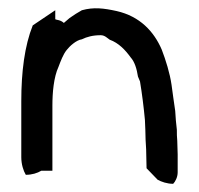

<svg xmlns="http://www.w3.org/2000/svg" viewBox="-20 -455 485 469"><path d="M32 -71C32 -54 37 -38 43 -28C58 -28 71 -32 81 -38H108V-197C108 -228 111 -266 123 -292C128 -305 134 -322 143 -333C150 -342 166 -357 180 -359C192 -365 207 -369 226 -369C236 -369 242 -362 248 -358C270 -350 286 -333 299 -315C309 -304 314 -287 317 -268L322 -256C327 -226 331 -194 334 -162L335 -138C335 -121 336 -106 337 -90C337 -74 338 -59 338 -44L365 -16C374 -11 388 -6 403 -6C408 -11 414 -22 414 -34V-78C414 -89 413 -100 413 -111C412 -120 412 -129 412 -138C410 -153 409 -168 408 -184C405 -203 402 -227 399 -248C395 -276 385 -308 375 -334C356 -378 322 -415 265 -428C233 -435 209 -438 180 -430C169 -424 160 -418 150 -411L136 -399C127 -407 118 -406 115 -408V-430L60 -393C40 -343 32 -279 32 -208Z"/></svg>

Font: SolarCharger
Style: 550
Weight: 400
Designer: Mew Too
Foundry: Cannot Into Space Fonts/KineticPlasma Fonts
Version: Version 1.100